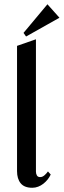

<svg xmlns="http://www.w3.org/2000/svg" viewBox="-20 -887 303 913"><path d="M221.2 -57.1Q215.3 -44.4 206.3 -33.2Q197.3 -22 186 -13.2Q174.8 -4.4 161.4 0.7Q147.9 5.9 133.8 5.9Q95.7 5.9 78.4 -15.4Q61 -36.6 61 -73.2V-668.9L150.9 -700.2V-70.8Q150.9 -61 155.3 -53Q159.7 -44.9 170.9 -44.9Q182.1 -44.9 192.1 -54Q202.1 -63 208 -71.8ZM104 -713.4 91.8 -730.5 205.6 -866.7 262.7 -802.7Z"/></svg>

Font: Redressed
Style: Regular
Weight: 400
Designer: Astigmatic (AOETI)
Foundry: Astigmatic (AOETI)
Version: Version 1.001